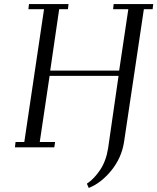

<svg xmlns="http://www.w3.org/2000/svg" viewBox="-20 -722 771 941"><path d="M53.2 0 56.2 -25.9H99.1L195.8 -676.8H119.1L122.1 -702.1H315.9L313 -676.8H270L226.1 -376H564L608.9 -676.8H534.2L537.1 -702.1H731L728 -676.8H685.1L587.9 -25.9Q575.7 51.8 525.9 113.3Q476.1 174.8 415 199.2L405.8 178.2Q441.4 154.8 470.7 110.8Q500 66.9 509.8 4.9L561 -350.1H223.1L174.8 -25.9H250L246.1 0Z"/></svg>

Font: Dehuti
Style: Italic
Weight: 400
Version: Version 1.2